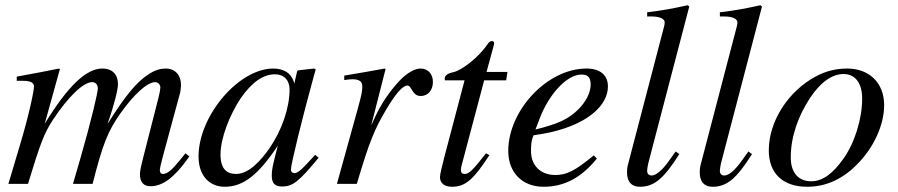

<svg xmlns="http://www.w3.org/2000/svg" viewBox="-20 -703 3432 734"><path d="M704 -105 689 -117 668 -91C638 -54 620 -38 603 -38C595 -38 591 -43 591 -54C591 -58 595 -76 601 -99L669 -350C670 -355 672 -371 672 -378C672 -414 651 -441 614 -441C594 -441 575 -436 551 -421C502 -390 461 -340 391 -229C418 -306 431 -362 431 -381C431 -417 411 -441 371 -441C310 -441 240 -375 151 -230L209 -439L206 -441C151 -430 126 -425 44 -410V-394H69C96 -394 110 -387 110 -372C110 -360 95 -277 55 -144L12 0H87C135 -158 149 -194 183 -246C239 -331 298 -389 332 -389C345 -389 354 -380 354 -364C354 -351 330 -245 286 -93L259 0H334C373 -154 393 -203 442 -272C492 -342 543 -389 573 -389C584 -389 593 -380 593 -368C593 -363 591 -350 586 -330L528 -103C518 -64 515 -47 515 -37C515 -7 529 9 555 9C602 9 646 -24 699 -98Z M1087 -361C1087 -290 1057 -204 1010 -136C980 -93 933 -38 883 -38C847 -38 823 -57 823 -112C823 -175 858 -264 900 -327C942 -388 986 -419 1031 -419C1066 -419 1087 -396 1087 -361ZM1185 -111 1158 -82C1128 -49 1115 -41 1106 -41C1098 -41 1092 -47 1092 -54C1092 -74 1134 -246 1181 -417C1184 -427 1185 -429 1187 -438L1180 -441L1119 -434L1116 -431L1105 -383C1097 -420 1068 -441 1025 -441C892 -441 739 -260 739 -105C739 -29 783 11 839 11C909 11 967 -33 1042 -146C1021 -64 1019 -56 1019 -31C1019 -2 1031 10 1059 10C1099 10 1123 -9 1198 -100Z M1399 -223 1454 -439 1451 -441C1379 -428 1368 -426 1296 -414V-397C1311 -399 1319 -400 1327 -400C1347 -400 1365 -395 1365 -374C1365 -353 1363 -344 1349 -292L1268 0H1344C1394 -168 1412 -208 1455 -282C1491 -343 1519 -376 1537 -376C1544 -376 1547 -372 1553 -362C1562 -347 1570 -336 1588 -336C1618 -336 1635 -360 1635 -390C1635 -420 1616 -441 1588 -441C1565 -441 1535 -423 1509 -396C1468 -353 1434 -300 1415 -258Z M1920 -428H1840L1868 -531C1869 -533 1869 -538 1869 -538C1869 -543 1866 -546 1860 -546C1856 -546 1850 -543 1846 -537C1810 -483 1745 -434 1713 -427C1689 -422 1680 -413 1680 -402C1680 -402 1680 -399 1681 -396H1756L1678 -100C1670 -68 1662 -37 1662 -26C1662 -1 1681 11 1708 11C1760 11 1791 -18 1851 -110L1838 -117C1789 -54 1773 -38 1757 -38C1748 -38 1742 -41 1742 -54C1742 -57 1743 -64 1744 -68L1831 -396H1915Z M2044 -252C2078 -341 2146 -418 2203 -418C2231 -418 2238 -403 2238 -379C2238 -348 2219 -312 2188 -282C2151 -247 2113 -229 2027 -208ZM2250 -109C2178 -50 2147 -34 2103 -34C2047 -34 2010 -70 2010 -125C2010 -140 2010 -166 2020 -186C2199 -209 2304 -287 2304 -373C2304 -415 2275 -441 2222 -441C2072 -441 1923 -281 1923 -126C1923 -43 1977 11 2058 11C2141 11 2205 -27 2262 -97Z M2615 -678 2609 -683C2550 -670 2513 -663 2454 -656V-640H2472C2504 -640 2521 -630 2521 -618C2521 -615 2521 -609 2518 -599L2381 -75C2378 -65 2377 -53 2377 -45C2377 -8 2394 11 2426 11C2480 11 2517 -19 2577 -114L2563 -124L2538 -89C2509 -48 2486 -32 2471 -32C2461 -32 2454 -38 2454 -50C2454 -58 2457 -75 2462 -93Z M2893 -678 2887 -683C2828 -670 2791 -663 2732 -656V-640H2750C2782 -640 2799 -630 2799 -618C2799 -615 2799 -609 2796 -599L2659 -75C2656 -65 2655 -53 2655 -45C2655 -8 2672 11 2704 11C2758 11 2795 -19 2855 -114L2841 -124L2816 -89C2787 -48 2764 -32 2749 -32C2739 -32 2732 -38 2732 -50C2732 -58 2735 -75 2740 -93Z M3276 -326C3276 -250 3248 -156 3202 -93C3163 -39 3125 -10 3081 -10C3034 -10 3003 -41 3003 -101C3003 -180 3031 -259 3077 -329C3117 -389 3161 -420 3205 -420C3248 -420 3276 -387 3276 -326ZM3360 -301C3360 -389 3300 -441 3219 -441C3178 -441 3138 -432 3099 -411C2994 -355 2919 -240 2919 -128C2919 -41 2972 11 3066 11C3132 11 3196 -14 3254 -72C3320 -137 3360 -225 3360 -301Z"/></svg>

Font: XITS
Style: Italic
Weight: 400
Italic angle: -16.33°
Designer: MicroPress Inc., with final additions and corrections provided by Coen Hoffman, Elsevier (retired)
Version: Version 1.302